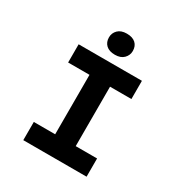

<svg xmlns="http://www.w3.org/2000/svg" viewBox="-205 -1063 1152 1214"><g transform="rotate(30 370.5 -455.5)"><path d="M139 0V-133H295V-567H139V-700H601V-567H445V-133H601V0ZM370 -757Q328 -757 305.5 -778Q283 -799 283 -834Q283 -866 305.5 -888.5Q328 -911 370 -911Q412 -911 434.5 -890.5Q457 -870 457 -834Q457 -803 434.5 -780Q412 -757 370 -757Z"/></g></svg>

Font: Lexend Giga SemiBold
Style: Regular
Weight: 600
Designer: Bonnie Shaver-Troup, Thomas Jockin
Foundry: Lexend
Version: Version 1.007